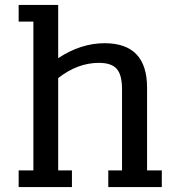

<svg xmlns="http://www.w3.org/2000/svg" viewBox="-20 -762 731 782"><path d="M56 -674H116V-68H56V0H273V-68H217V-444Q296 -506 383 -506Q434 -506 455.5 -481.5Q477 -457 477 -399V-68H421V0H639V-68H579V-405Q579 -586 406 -586Q309 -586 217 -525V-742H56Z"/></svg>

Font: Glegoo
Style: Bold
Weight: 700
Version: Version 2.0.1; ttfautohint (v0.9) -r 48 -G 60